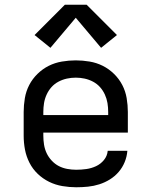

<svg xmlns="http://www.w3.org/2000/svg" viewBox="-20 -783 640 811"><path d="M302 8Q273 8 243.5 3Q214 -2 187.5 -15Q161 -28 139.5 -48.5Q118 -69 104.5 -95.5Q91 -122 85.5 -151Q80 -180 80 -210V-310Q80 -339 85 -368.5Q90 -398 103.5 -424Q117 -450 138.5 -471Q160 -492 186 -505Q212 -518 241.5 -523Q271 -528 300 -528Q329 -528 358.5 -523Q388 -518 414 -505Q440 -492 461.5 -471Q483 -450 496.5 -424Q510 -398 515 -368.5Q520 -339 520 -310V-223H163V-210Q163 -191 166 -172Q169 -153 177 -136Q185 -119 198.5 -104.5Q212 -90 228.5 -81.5Q245 -73 264 -69.5Q283 -66 302 -66Q324 -66 345 -69Q366 -72 385.5 -81Q405 -90 419 -107Q433 -124 435 -146H518Q516 -121 506.5 -98Q497 -75 481 -56.5Q465 -38 444 -25Q423 -12 399.5 -4.5Q376 3 351.5 5.5Q327 8 302 8ZM163 -297H437V-310Q437 -329 434 -347.5Q431 -366 423 -383.5Q415 -401 402.5 -415Q390 -429 373 -438Q356 -447 337.5 -451Q319 -455 300 -455Q281 -455 262.5 -451Q244 -447 227 -438Q210 -429 197.5 -415Q185 -401 177 -383.5Q169 -366 166 -347.5Q163 -329 163 -310ZM407 -581 300 -708 193 -581 126 -635 254 -763H346L474 -635Z"/></svg>

Font: Zed Mono Extended
Style: Regular
Weight: 400
Width: 7
Monospace: yes
Designer: Belleve Invis
Foundry: Belleve Invis
Version: Version 1.0.0; ttfautohint (v1.8.4)